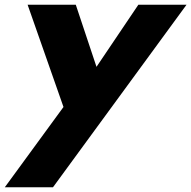

<svg xmlns="http://www.w3.org/2000/svg" viewBox="-29 -533 810 813"><path d="M556.9 -513 379.6 -250 291.9 -513H87.9L239.8 -80L-8.7 260H195.3L760.9 -513Z"/></svg>

Font: Hussar
Style: BdOblTwo
Weight: 700
Foundry: Cannot Into Space Fonts
Version: Version 2.00